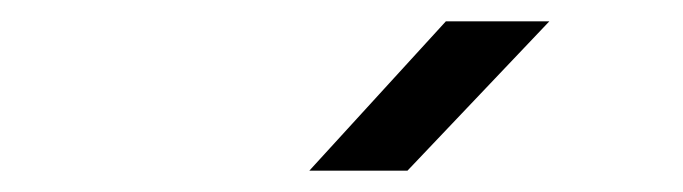

<svg xmlns="http://www.w3.org/2000/svg" viewBox="-20 -805 640 180"><path d="M270 -645 398 -785H495L362 -645Z"/></svg>

Font: NKDuy Mono
Style: Italic
Weight: 400
Italic angle: -9°
Monospace: yes
Designer: NKDuy
Foundry: NKDuy
Version: Version 2.251; ttfautohint (v1.8.4.7-5d5b)